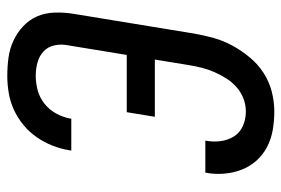

<svg xmlns="http://www.w3.org/2000/svg" viewBox="-146 -638 791 540"><g transform="rotate(-90 250.0 -367.5)"><path d="M207 8Q180 8 154.5 3.5Q129 -1 107 -12.5Q85 -24 68.5 -42.5Q52 -61 43 -84.5Q34 -108 32 -134.5Q30 -161 35 -186Q35 -186 35 -186Q35 -186 35 -186H125Q121 -165 123.5 -144Q126 -123 136.5 -106Q147 -89 166 -80.5Q185 -72 207 -72Q225 -72 242.5 -78.5Q260 -85 274.5 -97.5Q289 -110 299.5 -126.5Q310 -143 317.5 -160Q325 -177 329.5 -194.5Q334 -212 337 -230L353 -328H192L205 -407H366L393 -572Q397 -591 393 -610Q389 -629 376 -641Q363 -653 345 -658Q327 -663 307 -663Q287 -663 266.5 -657.5Q246 -652 229 -638.5Q212 -625 201.5 -606Q191 -587 187 -566Q187 -565 187 -564.5Q187 -564 187 -563H97Q97 -565 97.5 -566Q98 -567 98 -569Q102 -593 111 -616Q120 -639 134.5 -660Q149 -681 169 -697.5Q189 -714 212 -724.5Q235 -735 259.5 -739Q284 -743 307 -743Q334 -743 359 -739.5Q384 -736 406.5 -725.5Q429 -715 447 -698Q465 -681 474.5 -659Q484 -637 485 -611Q486 -585 482 -559L426 -217Q421 -189 413.5 -162Q406 -135 392 -109.5Q378 -84 359 -61Q340 -38 315 -22Q290 -6 262 1Q234 8 207 8Z"/></g></svg>

Font: Iosevka Curly Medium Oblique
Style: Regular
Weight: 500
Italic angle: -9°
Monospace: yes
Designer: Belleve Invis
Foundry: Belleve Invis
Version: Version 11.1.0; ttfautohint (v1.8.3)